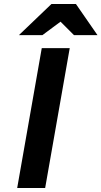

<svg xmlns="http://www.w3.org/2000/svg" viewBox="-20 -941 508 961"><path d="M66 0 189 -700H329L206 0ZM74.5 -765 237.5 -921H360L468 -765H350.5L283 -832.5L192 -765Z"/></svg>

Font: Overpass ExtraBold
Style: Italic
Weight: 800
Italic angle: -10°
Designer: Delve Withrington, Dave Bailey, Thomas Jockin
Foundry: Delve Fonts LLC
Version: Version 4.000